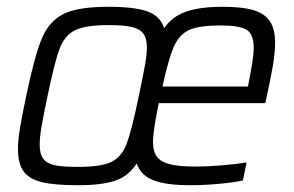

<svg xmlns="http://www.w3.org/2000/svg" viewBox="-20 -538 867 566"><path d="M33 -98Q33 -124 38.5 -158Q44 -192 57 -254Q82 -374 103.5 -425Q125 -476 167.5 -497Q210 -518 300 -518Q378 -518 415.5 -504Q453 -490 464 -455Q487 -489 528 -503.5Q569 -518 637 -518Q696 -518 729 -507.5Q762 -497 776.5 -474Q791 -451 791 -412Q791 -383 784 -342Q777 -301 762 -234H448Q431 -151 431 -121Q431 -91 443 -75.5Q455 -60 482 -53.5Q509 -47 558 -47Q591 -47 633 -50.5Q675 -54 707 -59L696 -6Q669 0 625 4Q581 8 541 8Q470 8 432.5 -6.5Q395 -21 383 -56Q359 -19 320 -5.5Q281 8 210 8Q141 8 103.5 -1Q66 -10 49.5 -33Q33 -56 33 -98ZM389 -254Q402 -316 407.5 -346.5Q413 -377 413 -398Q413 -425 402.5 -439Q392 -453 368 -458.5Q344 -464 300 -464Q232 -464 201.5 -449Q171 -434 156 -395Q141 -356 120 -254Q108 -197 102.5 -165Q97 -133 97 -111Q97 -84 107.5 -70Q118 -56 141.5 -51Q165 -46 210 -46Q279 -46 309 -61Q339 -76 353.5 -114.5Q368 -153 389 -254ZM728 -396Q728 -438 706.5 -450.5Q685 -463 630 -463Q568 -463 538.5 -450Q509 -437 493 -401.5Q477 -366 459 -283H711Q720 -329 724 -355Q728 -381 728 -396Z"/></svg>

Font: Saira Semi Condensed Light
Style: Italic
Weight: 300
Width: 4
Italic angle: -12°
Designer: Hector Gatti with collaboration of the Omnibus-Type team
Foundry: Omnibus-Type
Version: Version 1.001; ttfautohint (v1.8)